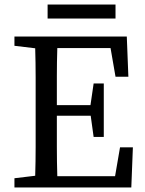

<svg xmlns="http://www.w3.org/2000/svg" viewBox="-20 -831 644 851"><path d="M569 -178 562 0H44V-41L136 -52Q138 -115 138 -179.5Q138 -244 138 -310V-359Q138 -424 138 -488Q138 -552 136 -617L44 -628V-669H542L549 -491H492L470 -618H234Q232 -555 232 -492Q232 -429 232 -365H381L395 -461H440V-224H395L382 -318H232Q232 -246 232 -180.5Q232 -115 234 -50H490L512 -178ZM191 -811H492V-749H191Z"/></svg>

Font: SourceSerifPro
Style: Book
Weight: 400
Designer: Frank Grießhammer
Foundry: Adobe Systems Incorporated
Version: Version 1.014;PS Version 1.0;hotconv 1.0.73;makeotf.lib2.5.5